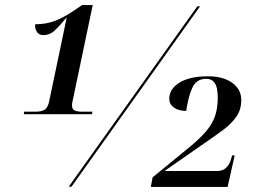

<svg xmlns="http://www.w3.org/2000/svg" viewBox="-20 -739 1026 760"><path d="M74 -287 76 -297H124Q141 -297 154.5 -303.5Q168 -310 174 -335L244 -669H243Q212 -632 194 -616Q176 -600 151 -600Q135 -600 126.5 -612Q118 -624 119 -643Q149 -643 175.5 -649.5Q202 -656 232.5 -672.5Q263 -689 305 -719H347L272 -361Q270 -351 267.5 -340Q265 -329 265 -322Q265 -306 276 -301.5Q287 -297 301 -297H346L344 -287ZM252 0 761 -714H772L263 0ZM577 1 584 -37 733 -159Q774 -193 798 -222Q822 -251 832 -282Q842 -313 842 -353Q842 -370 839 -387Q836 -404 826 -415.5Q816 -427 796 -427Q757 -427 741 -391Q725 -355 717 -300Q686 -300 668 -313.5Q650 -327 650 -348Q650 -387 690.5 -412Q731 -437 803 -437Q864 -437 899.5 -411Q935 -385 935 -343Q935 -305 915.5 -277Q896 -249 863 -224.5Q830 -200 789 -172L631 -62H838Q861 -62 873.5 -73.5Q886 -85 892 -101L899 -124H909L881 1Z"/></svg>

Font: Noto Serif Display Medium
Style: Italic
Weight: 500
Italic angle: -12°
Designer: Monotype Design Team
Foundry: Monotype Imaging Inc.
Version: Version 2.009